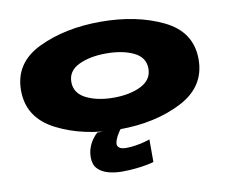

<svg xmlns="http://www.w3.org/2000/svg" viewBox="-87 -705 1256 1050"><g transform="rotate(-10 541.0 -180.0)"><path d="M534 4Q733 4 880 -71Q1027 -146 1027 -298.5Q1027 -451.5 880 -522.5Q733 -593.5 534 -593.5Q336 -593.5 188.5 -522.5Q41 -451.5 41 -298.5Q41 -146 188.5 -71Q336 4 534 4ZM534 -172Q444 -172 382 -203Q320 -234 320 -296Q320 -358.5 382 -388Q444 -417.5 534 -417.5Q625 -417.5 686.5 -388Q748 -358.5 748 -296Q748 -234 686.5 -203Q625 -172 534 -172ZM508 234Q547.5 234 584.5 230.2Q621.5 226.5 649 221Q676.5 215.5 686 212V87Q675 91 652.5 96.8Q630 102.5 603.8 106.5Q577.5 110.5 554.5 110.5Q527.5 110.5 516 101.8Q504.5 93 504.5 81Q504.5 70 510.8 54.5Q517 39 526.8 23.2Q536.5 7.5 544 0H412Q398.5 11.5 384.8 30.5Q371 49.5 362 74.2Q353 99 353 129Q353 169.5 375.5 192.2Q398 215 433.5 224.5Q469 234 508 234Z"/></g></svg>

Font: Anybody ExtraExpanded Black
Style: Regular
Weight: 900
Width: 8
Version: Version 1.113;gftools[0.9.25]